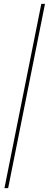

<svg xmlns="http://www.w3.org/2000/svg" viewBox="-20 -760 255 990"><path d="M3 210 193 -740H212L22 210Z"/></svg>

Font: Georama Condensed Thin
Style: Regular
Weight: 100
Width: 3
Designer: Jean-Baptiste Levee
Foundry: Production Type
Version: Version 1.000